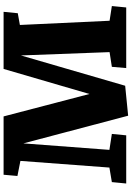

<svg xmlns="http://www.w3.org/2000/svg" viewBox="152 -892 751 1096"><g transform="rotate(-90 528.0 -344.5)"><path d="M759 -601 586 -6 415 11 257 -587 220 -96 311 -82 303 0H28L36 -82L119 -96L157 -604L71 -621L78 -700H411L539 -210L682 -700H1008L1000 -619L933 -607L957 -95L1041 -82L1033 0H687L694 -82L778 -95Z"/></g></svg>

Font: Literata 12pt ExtraBold
Style: Italic
Weight: 800
Italic angle: -2°
Designer: Latin by Veronika Burian and Jose Scaglione. Greek by Irene Vlachou. Cyrillic by Vera Evstafieva
Foundry: TypeTogether
Version: Version 3.002